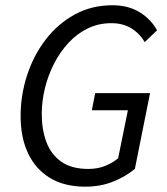

<svg xmlns="http://www.w3.org/2000/svg" viewBox="-20 -688 628 720"><path d="M299.8 12Q220.7 12 166.7 -21.1Q112.8 -54.3 85 -113.6Q57.3 -172.8 57.3 -252.6Q57.3 -330.8 81.3 -405Q105.3 -479.3 150.5 -538.6Q195.7 -597.9 259.3 -633.1Q322.8 -668.3 401.9 -668.3Q461.3 -668.3 503.9 -642Q546.6 -615.6 568.9 -574.3L522.6 -530.1Q502.9 -563.6 471.6 -582.3Q440.3 -601.1 397.7 -601.1Q349.4 -601.1 308.9 -581.3Q268.4 -561.6 236.6 -527.1Q204.7 -492.6 182.4 -448.7Q160 -404.9 148.3 -356.3Q136.6 -307.8 136.6 -260.1Q136.6 -201.7 154 -155.3Q171.4 -108.8 209.9 -81.6Q248.3 -54.5 311.3 -54.5Q346.8 -54.5 375.3 -66.2Q403.7 -78 423 -94.5L459.6 -274.5H324.4L337 -338.8H542.7L485.8 -54.7Q450.7 -25.5 403.6 -6.7Q356.5 12 299.8 12Z"/></svg>

Font: Source Sans Variable
Style: Italic
Weight: 200
Italic angle: -11°
Designer: Paul D. Hunt
Foundry: Adobe Systems Incorporated
Version: Version 3.006;hotconv 1.0.111;makeotfexe 2.5.65597